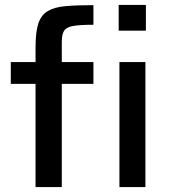

<svg xmlns="http://www.w3.org/2000/svg" viewBox="-20 -763 692 783"><path d="M464 -638V-743H575V-638ZM125 0V-421H24V-510H125V-572Q125 -633 136.5 -667.5Q148 -702 175 -718Q202 -734 247.5 -738Q293 -742 361 -742V-662Q305 -662 277.5 -657Q250 -652 241 -637Q232 -622 232 -591V-510H361V-421H232V0ZM467 0V-510H573V0Z"/></svg>

Font: Saira Medium
Style: Regular
Weight: 500
Designer: Hector Gatti with collaboration of the Omnibus-Type team
Foundry: Omnibus-Type
Version: Version 1.100; ttfautohint (v1.8.3)